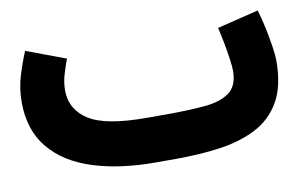

<svg xmlns="http://www.w3.org/2000/svg" viewBox="-54 -522 975 618"><g transform="rotate(-10 434.0 -213.5)"><path d="M476.1 0H410.2Q291.5 0 203.4 -28.6Q115.2 -57.1 66.9 -116.2Q18.6 -175.3 18.6 -265.6Q18.6 -310.1 30.8 -350.6Q43 -391.1 58.1 -426.8L186.5 -378.9Q178.2 -356.9 170.4 -330.8Q162.6 -304.7 162.6 -277.8Q163.1 -216.3 217.5 -181.4Q272 -146.5 405.3 -146.5H472.7Q544.4 -146.5 596.9 -151.4Q649.4 -156.2 677.7 -177.7Q706.1 -199.2 706.1 -248Q706.1 -262.2 702.4 -287.6Q698.7 -313 693.4 -341.3Q688 -369.6 682.6 -391.6L817.9 -424.8Q825.7 -399.9 832.8 -366.9Q839.8 -334 844.5 -303.5Q849.1 -272.9 849.1 -255.4Q849.1 -171.9 819.3 -121.1Q789.6 -70.3 737.3 -44.2Q685.1 -18.1 617.9 -9Q550.8 0 476.1 0Z"/></g></svg>

Font: Vazir Black FD-WOL-UI
Style: Black-FD-WOL-UI
Weight: 900
Designer: Saber Rastikerdar
Foundry: Saber Rastikerdar
Version: Version 30.0.0